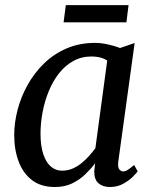

<svg xmlns="http://www.w3.org/2000/svg" viewBox="-20 -740 613 770"><path d="M454.5 -93Q451.5 -69.5 458.2 -61Q465 -52.5 473.5 -52.5Q482.5 -52.5 492.8 -59Q503 -65.5 518 -78.5L532 -53Q528 -46.5 512.8 -31.2Q497.5 -16 474 -3Q450.5 10 421 10Q392.5 10 375 -5Q357.5 -20 358 -54L361.5 -85Q344 -62 321.2 -40.2Q298.5 -18.5 268.8 -4.2Q239 10 200 10Q144.5 10 108.5 -17.5Q72.5 -45 54.8 -92.2Q37 -139.5 37 -198Q37 -247.5 50.5 -299.5Q64 -351.5 90.8 -399.5Q117.5 -447.5 156.5 -485.5Q195.5 -523.5 247 -545.8Q298.5 -568 361.5 -568Q384.5 -568 412.2 -562Q440 -556 461.5 -547.5L520 -567.5ZM410 -497Q396.5 -506 380.5 -509.8Q364.5 -513.5 347 -513.5Q306.5 -513.5 273.8 -495.2Q241 -477 216.5 -445.8Q192 -414.5 175.5 -374.2Q159 -334 150.8 -290.2Q142.5 -246.5 142.5 -203.5Q142.5 -155 153.5 -122Q164.5 -89 183.8 -72.2Q203 -55.5 228.5 -55.5Q252 -55.5 271.8 -64.2Q291.5 -73 308.2 -86.8Q325 -100.5 338.5 -116Q352 -131.5 362.5 -145.5ZM244 -719.5H495.5L487 -650.5H235Z"/></svg>

Font: Merriweather Light 18pt
Style: Italic
Weight: 400
Italic angle: -7.8°
Version: Version 2.101